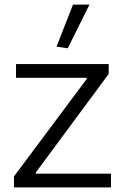

<svg xmlns="http://www.w3.org/2000/svg" viewBox="-20 -820 544 839"><path d="M227 -616 299 -800H371L276 -609ZM41 -49 359 -475V-480H50V-540H455V-497L137 -67V-61H465V-1H41Z"/></svg>

Font: Encode Sans Wide
Style: Light
Weight: 300
Designer: Pablo Impallari, Andres Torresi
Foundry: Pablo Impallari, Andres Torresi
Version: Version 1.000; ttfautohint (v1.00) -l 8 -r 50 -G 200 -x 14 -